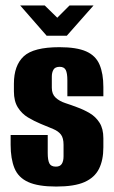

<svg xmlns="http://www.w3.org/2000/svg" viewBox="-20 -676 418 704"><path d="M186 8Q120 8 83.5 -8.5Q47 -25 33 -59.5Q19 -94 19 -145V-181H155V-115Q155 -89 161 -77Q167 -65 185 -65Q200 -65 206.5 -75Q213 -85 213 -103V-145Q213 -170 203.5 -182.5Q194 -195 175 -203Q156 -211 129 -222Q105 -232 82.5 -245.5Q60 -259 45.5 -282Q31 -305 31 -341V-369Q31 -436 67 -469.5Q103 -503 198 -503Q261 -503 296 -487.5Q331 -472 345 -439Q359 -406 359 -357V-323H227V-381Q227 -408 221 -419.5Q215 -431 199 -431Q182 -431 176 -420.5Q170 -410 170 -395V-354Q170 -331 184 -318Q198 -305 219.5 -298Q241 -291 262 -283Q287 -274 309 -261Q331 -248 345 -226Q359 -204 359 -169V-136Q359 -89 343 -57Q327 -25 290 -8.5Q253 8 186 8ZM151 -545 54 -656H144L190 -611L235 -656H323L225 -545Z"/></svg>

Font: Alumni Sans ExtraBold
Style: Regular
Weight: 800
Designer: Robert E. Leuschke
Foundry: Robert E. Leuschke
Version: Version 1.018